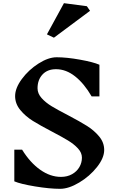

<svg xmlns="http://www.w3.org/2000/svg" viewBox="-20 -1166 740 1207"><path d="M308 -338Q233 -377 186.5 -406Q140 -435 107.5 -474.5Q75 -514 75 -562Q75 -612 117.5 -669.5Q160 -727 222 -766.5Q284 -806 336 -806Q399 -806 482.5 -791Q566 -776 605 -759V-560H556Q509 -641 452 -686Q395 -731 332 -731Q278 -731 247 -697.5Q216 -664 216 -611Q216 -578 241.5 -549.5Q267 -521 305 -498Q343 -475 407 -442Q483 -402 527.5 -374Q572 -346 603.5 -308Q635 -270 635 -223Q635 -173 589.5 -115.5Q544 -58 478 -18.5Q412 21 358 21Q292 21 201 6Q110 -9 70 -26V-225H119Q169 -144 232.5 -99Q296 -54 363 -54Q403 -54 433 -71Q463 -88 479 -115.5Q495 -143 495 -175Q495 -206 470 -233Q445 -260 408 -282.5Q371 -305 308 -338ZM546 -1098 319 -929 275 -950 382 -1146 526 -1127Z"/></svg>

Font: InknutAntiqua
Style: Medium
Weight: 500
Designer: Claus Eggers Srensen
Foundry: Claus Eggers Srensen
Version: Version 1.000; ttfautohint (v1.2) -l 7 -r 28 -G 50 -x 13 -D 